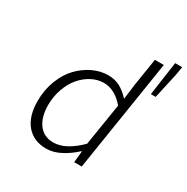

<svg xmlns="http://www.w3.org/2000/svg" viewBox="-176 -921 1057 1085"><g transform="rotate(30 352.5 -378.5)"><path d="M627.9 -549.8 659.2 -770H705.1L695.8 -714.8L659.2 -549.8ZM269 13.2Q186.5 13.2 139.6 -42Q92.8 -97.2 92.8 -196.8Q92.8 -269 116.9 -331.5Q141.1 -394 180.2 -434.8Q219.2 -475.6 268.1 -498.8Q316.9 -522 367.2 -522Q410.2 -522 443.6 -504.4Q477.1 -486.8 509.8 -451.2L522.9 -553.2L550.8 -729H608.9L494.1 0H444.8L452.1 -74.2H449.2Q408.7 -36.1 361.3 -11.5Q314 13.2 269 13.2ZM286.1 -37.1Q366.2 -37.1 456.1 -127L500 -400.9Q439.5 -472.2 367.2 -472.2Q326.7 -472.2 288.3 -451.9Q250 -431.6 220.7 -397Q191.4 -362.3 173.6 -312.3Q155.8 -262.2 155.8 -207Q155.8 -128.9 189.9 -83Q224.1 -37.1 286.1 -37.1Z"/></g></svg>

Font: Office Code Pro Light Italic
Style: Regular
Weight: 300
Italic angle: -9°
Designer: Nathan Rutzky & Paul D. Hunt
Foundry: Adobe Systems Incorporated
Version: Version 1.004;PS 001.004;hotconv 1.0.70;makeotf.lib2.5.58329